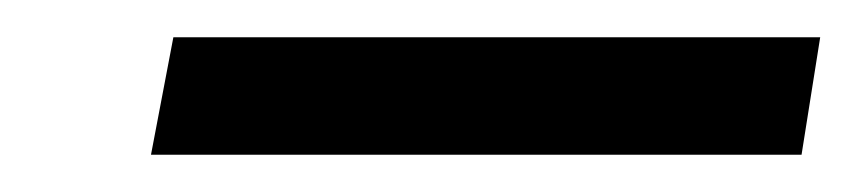

<svg xmlns="http://www.w3.org/2000/svg" viewBox="-20 -677 460 103"><path d="M61 -594 73 -657H420L410 -594Z"/></svg>

Font: DM Sans 20pt
Style: Italic
Weight: 400
Italic angle: -10°
Version: Version 4.004;gftools[0.9.30]